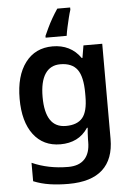

<svg xmlns="http://www.w3.org/2000/svg" viewBox="-64 -813 756 1100"><g transform="rotate(-5 313.5 -263.0)"><path d="M262 -553Q313 -553 353.5 -533Q394 -513 423 -472H427L439 -543H547V4Q547 120 481.5 180Q416 240 285 240Q227 240 177.5 232.5Q128 225 84 207V101Q178 143 292 143Q354 143 386 109Q418 75 418 10V-4Q418 -20 419.5 -39.5Q421 -59 422 -71H418Q390 -29 350 -9.5Q310 10 259 10Q160 10 104 -64Q48 -138 48 -270Q48 -402 105 -477.5Q162 -553 262 -553ZM297 -447Q240 -447 210 -402Q180 -357 180 -269Q180 -181 209.5 -136.5Q239 -92 299 -92Q364 -92 394.5 -128Q425 -164 425 -251V-270Q425 -365 394.5 -406Q364 -447 297 -447ZM382 -753Q376 -735 369.5 -708.5Q363 -682 357 -655Q351 -628 348 -606H227V-616Q236 -636 248 -661.5Q260 -687 275.5 -714Q291 -741 308 -766H382Z"/></g></svg>

Font: Noto Sans Sora Sompeng SemiBold
Style: Regular
Weight: 600
Version: Version 2.101